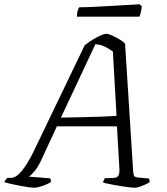

<svg xmlns="http://www.w3.org/2000/svg" viewBox="-47 -878 781 898"><path d="M113 0Q106 0 89.5 -2Q73 -4 52.5 -8Q32 -12 11 -16.5Q-10 -21 -27 -26Q-25 -31 -20.5 -37.5Q-16 -44 -12 -46H3Q15 -46 27.5 -53.5Q40 -61 53.5 -77Q67 -93 81.5 -116.5Q96 -140 111 -171L349 -666Q360 -675 374 -684.5Q388 -694 403 -702Q418 -710 430.5 -715Q443 -720 450 -720Q460 -720 477.5 -712Q495 -704 512.5 -693.5Q530 -683 538 -673L576 -73Q578 -59 580.5 -54.5Q583 -50 597 -48L649 -43Q651 -42 652 -35.5Q653 -29 653 -26Q644 -20 630.5 -14Q617 -8 605 -4Q593 0 585 0Q577 0 561.5 -1.5Q546 -3 528 -6Q510 -9 492 -12Q474 -15 458.5 -18.5Q443 -22 435 -24Q436 -30 439 -36.5Q442 -43 445 -45H460Q481 -45 492.5 -47Q504 -49 508.5 -60Q513 -71 511 -97L500 -287H219L144 -125Q129 -94 113 -75.5Q97 -57 88 -52L187 -44Q189 -42 190.5 -37.5Q192 -33 190 -26Q179 -19 164 -13Q149 -7 135.5 -3.5Q122 0 113 0ZM238 -328Q298 -329 344.5 -330Q391 -331 429 -332.5Q467 -334 498 -336L481 -637Q465 -649 444 -659.5Q423 -670 399 -671ZM313 -800Q313 -818 316.5 -829Q320 -840 324 -844Q353 -844 393.5 -846Q434 -848 476.5 -850.5Q519 -853 553.5 -855Q588 -857 606 -858L616 -849Q615 -833 611.5 -819.5Q608 -806 605 -800Z"/></svg>

Font: Texturina 12pt Thin
Style: Italic
Weight: 250
Italic angle: -11°
Designer: Guillermo Torres Carreño
Foundry: Omnibus-Type
Version: Version 1.002